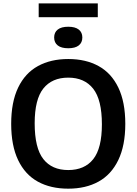

<svg xmlns="http://www.w3.org/2000/svg" viewBox="-20 -1095 800 1124"><path d="M45.5 -370Q45.5 -497.5 86.2 -582.2Q127 -667 202 -708.2Q277 -749.5 379.5 -749.5Q482.5 -749.5 557.2 -708.2Q632 -667 672.8 -582.2Q713.5 -497.5 713.5 -370Q713.5 -243 672.5 -158Q631.5 -73 556.8 -31.8Q482 9.5 379.5 9.5Q276.5 9.5 201.8 -31.5Q127 -72.5 86.2 -157.5Q45.5 -242.5 45.5 -370ZM576.5 -367Q576.5 -511 525.5 -575.8Q474.5 -640.5 379.5 -640.5Q284.5 -640.5 233.8 -577Q183 -513.5 183 -373Q183 -228.5 233.5 -164Q284 -99.5 379.5 -99.5Q475 -99.5 525.8 -163.2Q576.5 -227 576.5 -367ZM297 -875.5Q297 -905.5 318 -922Q339 -938.5 379.5 -938.5Q420 -938.5 441 -922Q462 -905.5 462 -875.5Q462 -845.5 441 -829Q420 -812.5 379.5 -812.5Q339 -812.5 318 -829Q297 -845.5 297 -875.5ZM206.5 -994.5V-1075H552.5V-994.5Z"/></svg>

Font: Encode Sans SemiBold
Style: Regular
Weight: 600
Designer: Multiple Designers
Foundry: Impallari Type
Version: Version 2.000